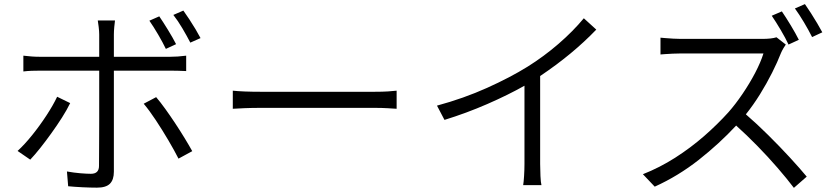

<svg xmlns="http://www.w3.org/2000/svg" viewBox="-20 -866 4040 927"><path d="M733.9 -397Q754.4 -373 778.3 -339.8Q802.2 -306.6 826.4 -270Q850.6 -233.4 871.8 -198.5Q893.1 -163.6 908.2 -136.2L841.8 -100.1Q822.3 -138.7 793 -188.5Q763.7 -238.3 732.2 -285.9Q700.7 -333.5 673.8 -365.2ZM318.8 -368.2Q303.2 -335.9 279.3 -298.3Q255.4 -260.7 228 -222.7Q200.7 -184.6 174.1 -151.1Q147.5 -117.7 126 -95.2L64.9 -137.2Q98.1 -167.5 135.3 -213.6Q172.4 -259.8 204.6 -309.1Q236.8 -358.4 255.9 -398.9ZM749 -787.1Q767.6 -759.8 791 -721.7Q814.5 -683.6 830.1 -652.8L780.8 -629.9Q766.1 -660.6 743.7 -699Q721.2 -737.3 701.2 -766.1ZM865.2 -814.9Q878.4 -796.9 894 -772.9Q909.7 -749 924.1 -724.9Q938.5 -700.7 948.2 -682.1L898.9 -660.2Q882.3 -692.4 860.6 -729.2Q838.9 -766.1 816.9 -793.9ZM535.2 -767.1Q533.7 -756.3 531.7 -735.6Q529.8 -714.8 529.8 -699.2V-591.8H799.8Q837.4 -591.8 878.9 -597.2V-522.9Q859.4 -523.9 839.1 -524.4Q818.8 -524.9 800.8 -524.9H529.8V-37.1Q529.8 2 510.7 21Q491.7 40 448.2 40Q417.5 40 377.9 38.1Q338.4 36.1 309.1 33.2L303.2 -38.1Q335.9 -32.2 367.7 -29.5Q399.4 -26.9 418.9 -26.9Q458 -26.9 458 -64.9Q458 -79.6 458.3 -114.7Q458.5 -149.9 458.7 -197Q459 -244.1 459 -294.7Q459 -345.2 459 -391.4Q459 -437.5 459 -470.9Q459 -504.4 459 -516.1V-524.9H175.8Q153.3 -524.9 132.8 -524.2Q112.3 -523.4 92.8 -521V-597.2Q113.8 -594.7 132.8 -593.3Q151.9 -591.8 175.8 -591.8H459V-699.2Q459 -714.8 456.5 -735.6Q454.1 -756.3 452.1 -767.1Z M1104 -428.2Q1126 -425.8 1161.1 -424.3Q1196.3 -422.9 1238.8 -422.9H1789.1Q1827.1 -422.9 1853.3 -424.6Q1879.4 -426.3 1895 -428.2V-340.8Q1879.9 -341.8 1851.8 -343.5Q1823.7 -345.2 1790 -345.2H1238.8Q1197.8 -345.2 1162.1 -343.8Q1126.5 -342.3 1104 -340.8Z M2089.8 -356Q2219.2 -391.1 2331.5 -441.7Q2443.8 -492.2 2526.9 -543.9Q2606 -593.3 2676.3 -654.1Q2746.6 -714.8 2798.8 -777.8L2858.9 -723.1Q2744.1 -603.5 2587.9 -499V-74.2Q2587.9 -46.9 2589.4 -16.1Q2590.8 14.6 2594.2 27.8H2505.9Q2508.3 14.6 2510.3 -16.1Q2512.2 -46.9 2512.2 -74.2V-452.1Q2432.6 -407.2 2332.3 -363.5Q2231.9 -319.8 2126 -287.1Z M3754.9 -811Q3773.9 -783.2 3797.9 -743.7Q3821.8 -704.1 3836.9 -673.8L3787.1 -650.9Q3772.9 -681.6 3749.5 -721.2Q3726.1 -760.7 3706.1 -790ZM3866.2 -846.2Q3879.4 -827.6 3895.3 -802.7Q3911.1 -777.8 3925.8 -753.2Q3940.4 -728.5 3950.2 -710L3900.9 -687Q3884.3 -720.2 3861.6 -758.3Q3838.9 -796.4 3817.9 -825.2ZM3773.9 -650.9Q3769.5 -645 3762.2 -632.6Q3754.9 -620.1 3751 -610.8Q3733.9 -566.9 3707.8 -514.9Q3681.6 -462.9 3649.2 -410.6Q3616.7 -358.4 3581.1 -314Q3633.8 -268.6 3689.2 -213.6Q3744.6 -158.7 3793.2 -106Q3841.8 -53.2 3875 -13.2L3813 41Q3779.3 -3.4 3733.9 -55.9Q3688.5 -108.4 3637 -161.1Q3585.4 -213.9 3534.2 -259.8Q3453.1 -172.4 3353.8 -94.2Q3254.4 -16.1 3141.1 35.2L3084 -24.9Q3164.6 -56.6 3239.3 -104.2Q3314 -151.9 3379.2 -208.7Q3444.3 -265.6 3497.1 -324.2Q3530.8 -362.3 3564.9 -412.6Q3599.1 -462.9 3626 -514.2Q3652.8 -565.4 3666 -607.9H3267.1Q3249.5 -607.9 3228.3 -606.9Q3207 -606 3190.2 -604.7Q3173.3 -603.5 3168.9 -603V-684.1Q3174.3 -683.6 3191.9 -682.1Q3209.5 -680.7 3230.5 -679.4Q3251.5 -678.2 3267.1 -678.2H3659.2Q3705.1 -678.2 3729 -686Z"/></svg>

Font: Shanggu Mono N
Style: Regular
Weight: 350
Designer: GuiWonder
Version: Version 1.021